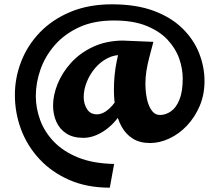

<svg xmlns="http://www.w3.org/2000/svg" viewBox="-20 -785 1016 890"><path d="M489 85Q383 85 301 49Q219 13 162.5 -48Q106 -109 77.5 -185.5Q49 -262 49 -345Q49 -425 78.5 -500.5Q108 -576 165.5 -635.5Q223 -695 307 -730Q391 -765 499 -765Q611 -765 692 -735Q773 -705 825.5 -653.5Q878 -602 903 -538.5Q928 -475 928 -409Q928 -346 905.5 -293.5Q883 -241 846.5 -202.5Q810 -164 765 -143Q720 -122 676 -122Q628 -122 595.5 -142.5Q563 -163 543.5 -198.5Q524 -234 516 -278Q508 -322 508 -369Q508 -436 520.5 -498.5Q533 -561 548 -597L691 -591Q680 -550 671.5 -517Q663 -484 658.5 -455Q654 -426 654 -396Q654 -375 657 -350Q660 -325 668 -302.5Q676 -280 689 -266Q702 -252 722 -252Q748 -252 772.5 -269Q797 -286 812 -323.5Q827 -361 827 -421Q827 -467 810.5 -514Q794 -561 756.5 -601Q719 -641 658 -665.5Q597 -690 508 -690Q415 -690 347.5 -659Q280 -628 235 -577Q190 -526 168 -464Q146 -402 146 -340Q146 -284 166 -229Q186 -174 229.5 -128.5Q273 -83 342 -55Q411 -27 509 -25ZM367 -146Q318 -146 287 -166.5Q256 -187 241 -221Q226 -255 226 -296Q226 -344 247 -396Q268 -448 309 -493.5Q350 -539 410.5 -567.5Q471 -596 549 -597L555 -530Q514 -533 480 -516Q446 -499 421 -469.5Q396 -440 382 -404.5Q368 -369 368 -336Q368 -303 383.5 -279Q399 -255 429 -255Q457 -255 485.5 -280.5Q514 -306 536 -350Q558 -394 565 -450L604 -427Q588 -334 549 -271.5Q510 -209 461.5 -177.5Q413 -146 367 -146Z"/></svg>

Font: Marhey Medium
Style: Regular
Weight: 500
Designer: Nur Syamsi & Bustanul Arifin
Foundry: Namelatype
Version: Version 1.000